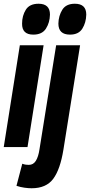

<svg xmlns="http://www.w3.org/2000/svg" viewBox="-30 -786 481 1026"><path d="M176 -766Q237 -766 237 -708Q236 -665 215.5 -633Q195 -601 148 -601Q87 -601 88 -660Q88 -702 108 -734Q128 -766 176 -766ZM-10 0 76 -544H203L117 0ZM370 -766Q431 -766 431 -708Q430 -665 410 -633Q390 -601 344 -601Q282 -601 282 -660Q283 -702 303 -734Q323 -766 370 -766ZM398 -544 309 13Q292 119 254.5 169.5Q217 220 139 220Q122 220 100.5 217Q79 214 58 207L89 89Q100 93 108.5 94Q117 95 124 95Q148 95 161.5 73.5Q175 52 181 12L270 -544Z"/></svg>

Font: Georama Condensed
Style: Bold Italic
Weight: 700
Width: 3
Italic angle: -9°
Designer: Jean-Baptiste Levee
Foundry: Production Type
Version: Version 1.000